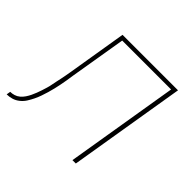

<svg xmlns="http://www.w3.org/2000/svg" viewBox="-171 -662 805 805"><g transform="rotate(45 231.0 -260.0)"><path d="M-38 0 -35 -18Q-24 -18 -12.5 -21.5Q-1 -25 8.5 -33Q18 -41 25 -51.5Q32 -62 37 -72.5Q42 -83 46.5 -94.5Q51 -106 54.5 -117Q58 -128 61.5 -139.5Q65 -151 67 -162Q69 -173 71.5 -184.5Q74 -196 76.5 -207.5Q79 -219 81 -230.5Q83 -242 85 -253L129 -520H458L372 0H352L435 -502H145L103 -250Q101 -235 98.5 -220Q96 -205 93 -190Q90 -175 86.5 -160Q83 -145 78.5 -130Q74 -115 69 -100.5Q64 -86 57 -71.5Q50 -57 41.5 -43.5Q33 -30 20 -19.5Q7 -9 -8 -4.5Q-23 0 -38 0Z"/></g></svg>

Font: Iosevka Term Curly Thin
Style: Italic
Weight: 100
Italic angle: -9°
Designer: Belleve Invis
Foundry: Belleve Invis
Version: Version 32.3.0